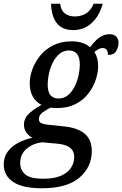

<svg xmlns="http://www.w3.org/2000/svg" viewBox="-62 -767 654 1027"><path d="M163 240Q58 240 8 206Q-42 172 -42 113Q-42 72 -20 43Q2 14 37 -4Q72 -22 111 -30Q93 -39 79.5 -57.5Q66 -76 66 -100Q66 -131 88 -154.5Q110 -178 160 -206Q130 -221 113.5 -250.5Q97 -280 97 -321Q97 -357 111 -396Q125 -435 152.5 -469Q180 -503 222.5 -524.5Q265 -546 322 -546Q350 -546 375.5 -538.5Q401 -531 420 -514Q440 -543 466 -563.5Q492 -584 524 -584Q548 -584 560 -571Q572 -558 572 -538Q572 -516 560 -494.5Q548 -473 515 -473Q516 -489 509 -499.5Q502 -510 488 -510Q475 -510 464 -503.5Q453 -497 443 -489Q463 -458 463 -414Q463 -379 450 -340Q437 -301 410.5 -266.5Q384 -232 342 -210.5Q300 -189 243 -189Q235 -189 226 -189.5Q217 -190 209 -191Q188 -182 167 -166.5Q146 -151 146 -130Q146 -114 159.5 -108Q173 -102 194 -100L288 -90Q356 -82 392.5 -50.5Q429 -19 429 41Q429 127 362.5 183.5Q296 240 163 240ZM251 -240Q281 -240 302.5 -258.5Q324 -277 338 -305.5Q352 -334 358.5 -365Q365 -396 365 -421Q365 -460 350 -478.5Q335 -497 307 -497Q277 -497 255.5 -478.5Q234 -460 220 -431.5Q206 -403 199.5 -372Q193 -341 193 -316Q193 -275 208.5 -257.5Q224 -240 251 -240ZM170 189Q229 189 265.5 172.5Q302 156 318.5 129.5Q335 103 335 72Q335 42 314.5 24.5Q294 7 249 2L163 -6Q114 0 80 29Q46 58 46 105Q46 142 72.5 165.5Q99 189 170 189ZM330 -606Q271 -606 242 -643Q213 -680 211 -747H260Q263 -713 284 -696Q305 -679 338 -679Q372 -679 398 -695Q424 -711 439 -747H487Q478 -710 457 -677.5Q436 -645 404 -625.5Q372 -606 330 -606Z"/></svg>

Font: Noto Serif SemiCondensed Medium
Style: Italic
Weight: 500
Width: 4
Italic angle: -12°
Designer: Monotype Design Team
Foundry: Monotype Imaging Inc.
Version: Version 2.013